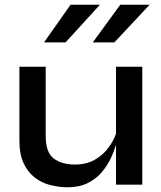

<svg xmlns="http://www.w3.org/2000/svg" viewBox="-20 -780 682 811"><path d="M581 0H470V-169Q463 -144 449 -113.5Q435 -83 411.5 -54.5Q388 -26 352 -7.5Q316 11 266 11Q230 11 193.5 2Q157 -7 127.5 -29.5Q98 -52 80 -90Q62 -128 62 -186V-498H173V-207Q173 -136 207 -110.5Q241 -85 297 -85Q344 -85 379 -104.5Q414 -124 436.5 -154Q459 -184 470 -215V-498H581ZM372 -601 488 -760H612L463 -601ZM166 -601 278 -760H402L257 -601Z"/></svg>

Font: Syne SemiBold
Style: Regular
Weight: 600
Designer: Lucas Descroix
Foundry: Bonjour Monde
Version: Version 2.200; ttfautohint (v1.8.4)